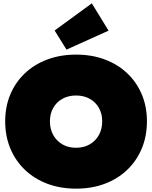

<svg xmlns="http://www.w3.org/2000/svg" viewBox="-20 -1112 908 1146"><path d="M434 14Q340.5 14 262.8 -15.2Q185 -44.5 128.8 -98.2Q72.5 -152 41.8 -225.5Q11 -299 11 -388Q11 -476 41.8 -548.8Q72.5 -621.5 128.8 -674.8Q185 -728 262.8 -757Q340.5 -786 434.5 -786Q528 -786 605.5 -757Q683 -728 739.2 -674.8Q795.5 -621.5 826.2 -548.8Q857 -476 857 -388Q857 -299 826.2 -225.5Q795.5 -152 739.2 -98.2Q683 -44.5 605.5 -15.2Q528 14 434 14ZM434 -230Q480 -230 515.2 -250.2Q550.5 -270.5 570.2 -306Q590 -341.5 590 -388Q590 -433.5 570.2 -468.2Q550.5 -503 515.2 -522.5Q480 -542 434 -542Q388 -542 352.8 -522.5Q317.5 -503 297.8 -468.2Q278 -433.5 278 -388Q278 -341.5 297.8 -306Q317.5 -270.5 352.8 -250.2Q388 -230 434 -230ZM528 -1092 628 -929 377 -816 306 -930Z"/></svg>

Font: Hepta Slab Black
Style: Regular
Weight: 900
Designer: Michael LaGattuta
Foundry: Michael LaGattuta
Version: Version 1.102